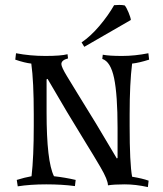

<svg xmlns="http://www.w3.org/2000/svg" viewBox="-20 -748 663 779"><path d="M284 7Q232 0 167.5 0Q103 0 52 8L48 -18Q80 -28 108 -33Q117 -111 117 -237V-284Q117 -418 107 -490Q80 -493 42 -506L45 -532Q102 -521 164.5 -521Q227 -521 254 -528L256 -511Q229 -504 229 -488Q229 -476 252.5 -437.5Q276 -399 298 -363Q364 -258 454 -105L457 -107V-229Q457 -363 443 -430.5Q429 -498 395 -509L397 -526Q423 -521 475 -521Q527 -521 582 -532L585 -506Q544 -493 516 -490Q506 -410 506 -284V-237Q506 -85 516 -31Q558 -24 583 -15L580 11Q530 0 486 0Q442 0 418 4Q418 -18 387.5 -70Q357 -122 332 -162Q251 -293 173 -428L169 -426V-292Q169 -93 199 -33Q244 -28 287 -18ZM443 -727Q453 -728 464.5 -728Q476 -728 486 -726Q493 -718 501.5 -697.5Q510 -677 511 -667L322 -558L311 -576Q348 -601 383.5 -643Q419 -685 443 -727Z"/></svg>

Font: Almendra SC
Style: Regular
Weight: 400
Designer: Ana Sanfelippo
Foundry: Ana Sanfelippo
Version: Version 1.003